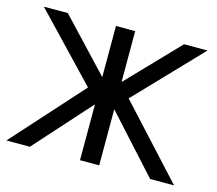

<svg xmlns="http://www.w3.org/2000/svg" viewBox="-82 -625 819 726"><g transform="rotate(15 327.0 -262.5)"><path d="M-1 0 245.1 -273.4 4.9 -525.4H98.6L287.1 -325.2V-525.4H362.3V-326.2L553.7 -525.4H645.5L404.3 -273.4L655.3 0H561.5L362.3 -219.7V0H287.1V-218.8L90.8 0Z"/></g></svg>

Font: Gothic A1
Style: Regular
Weight: 400
Designer: HanYang I&C Co.,Ltd.
Foundry: HanYang I&C Co.,Ltd.
Version: Version 2.50